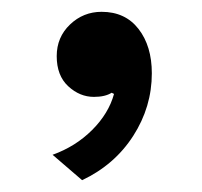

<svg xmlns="http://www.w3.org/2000/svg" viewBox="-20 -155 342 325"><path d="M152 -135Q192 -135 214.5 -106Q237 -77 237 -31Q237 26 205.5 75Q174 124 119 150L69 107Q108 93 136 65Q164 37 173 4L169 2Q158 9 139 9Q115 9 95.5 -9Q76 -27 76 -60Q76 -92 98.5 -113.5Q121 -135 152 -135Z"/></svg>

Font: Elaine Sans Medium
Style: Regular
Weight: 500
Designer: Wei Huang
Foundry: Wei Huang
Version: Version 2.001;PS 002.001;hotconv 1.0.88;makeotf.lib2.5.64775